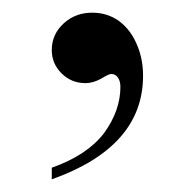

<svg xmlns="http://www.w3.org/2000/svg" viewBox="-20 -737 311 306"><path d="M62.5 -451.2Q62.5 -456.1 62.5 -469.7Q118.2 -489.3 145.5 -524.4Q171.9 -560.5 171.9 -598.6Q171.9 -607.4 168 -613.3Q164.1 -619.1 157.2 -619.1Q153.3 -619.1 140.6 -611.3Q127.9 -604.5 116.2 -604.5Q93.8 -604.5 78.1 -620.1Q62.5 -635.7 62.5 -657.2Q62.5 -682.6 82 -700.2Q100.6 -716.8 127 -716.8Q150.4 -716.8 168.9 -704.1Q187.5 -690.4 197.3 -668Q208 -644.5 208 -616.2Q208 -502.9 62.5 -451.2Z"/></svg>

Font: Griech2
Style: Regular
Weight: 400
Version: 001.007